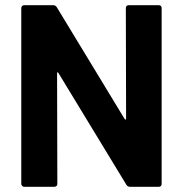

<svg xmlns="http://www.w3.org/2000/svg" viewBox="-20 -720 706 740"><path d="M62 -11V-689Q62 -694 65.5 -697Q69 -700 73 -700H185Q194 -700 199 -692L460 -262Q462 -259 464 -259Q466 -259 466 -263L465 -689Q465 -694 468 -697Q471 -700 476 -700H592Q597 -700 600 -697Q603 -694 603 -689V-11Q603 -6 600 -3Q597 0 592 0H481Q472 0 467 -8L205 -439Q203 -442 201.5 -441.5Q200 -441 200 -437L201 -11Q201 -6 197.5 -3Q194 0 189 0H73Q69 0 65.5 -3.5Q62 -7 62 -11Z"/></svg>

Font: Barlow GEO Bold
Style: Regular
Weight: 700
Designer: Jeremy Tribby
Foundry: Tribby Type
Version: Version 1.408